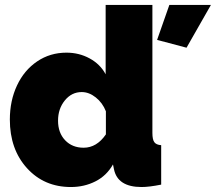

<svg xmlns="http://www.w3.org/2000/svg" viewBox="-20 -750 877 780"><path d="M20 -264.2Q20 -340.8 49.1 -402.8Q78.1 -464.8 130.9 -500.5Q183.6 -536.1 250 -536.1Q301.3 -536.1 344.2 -512.7Q387.2 -489.3 409.2 -448.2V-730H599.1V-210Q599.1 -183.1 606.9 -172.4Q614.7 -161.6 634.8 -160.2V0Q585.9 9.8 555.2 9.8Q457.5 9.8 442.9 -63L439 -82Q413.1 -36.1 367.7 -13.2Q322.3 9.8 268.1 9.8Q159.2 9.8 89.6 -66.9Q20 -143.6 20 -264.2ZM737.8 -556.2 618.2 -587.9 668 -730H836.9ZM410.2 -204.1V-297.9Q396.5 -332.5 369.1 -354.2Q341.8 -376 312 -376Q271 -376 243.4 -342Q215.8 -308.1 215.8 -259.8Q215.8 -210.4 244.6 -180.2Q273.4 -149.9 319.8 -149.9Q373 -149.9 410.2 -204.1Z"/></svg>

Font: Rawline Black
Style: Regular
Weight: 900
Designer: Matt McInerney, Pablo Impallari, Rodrigo Fuenzalida
Foundry: Matt McInerney, Pablo Impallari, Rodrigo Fuenzalida
Version: Version 4.020;PS 004.020;hotconv 1.0.88;makeotf.lib2.5.64775